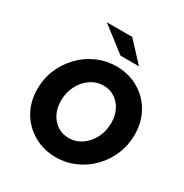

<svg xmlns="http://www.w3.org/2000/svg" viewBox="-209 -1094 1216 1269"><g transform="rotate(30 398.5 -460.0)"><path d="M392 11Q322 11 262 -14Q202 -39 157 -83.5Q112 -128 87.5 -188.5Q63 -249 63 -320Q63 -401 93 -471.5Q123 -542 175.5 -596Q228 -650 297 -680.5Q366 -711 444 -711Q515 -711 574.5 -686Q634 -661 678.5 -616.5Q723 -572 747.5 -511.5Q772 -451 772 -380Q772 -299 742.5 -228.5Q713 -158 660.5 -104Q608 -50 539 -19.5Q470 11 392 11ZM403 -142Q458 -142 502 -172.5Q546 -203 572.5 -254.5Q599 -306 599 -369Q599 -424 577.5 -466.5Q556 -509 518.5 -533.5Q481 -558 433 -558Q379 -558 334.5 -527.5Q290 -497 263.5 -445.5Q237 -394 237 -331Q237 -276 258.5 -233.5Q280 -191 317.5 -166.5Q355 -142 403 -142ZM429 -785 240 -931H434L570 -785Z"/></g></svg>

Font: Red Hat Text
Style: Bold Italic
Weight: 700
Italic angle: -12°
Designer: Pentagram, MCKL
Foundry: Pentagram, MCKL
Version: Version 1.023; ttfautohint (v1.8.3)